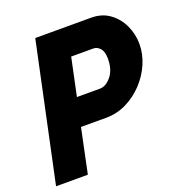

<svg xmlns="http://www.w3.org/2000/svg" viewBox="-128 -820 877 931"><g transform="rotate(-20 310.0 -355.0)"><path d="M155 -710H444Q499 -710 538.5 -681Q578 -652 599 -606.5Q620 -561 620 -510Q620 -459 598.5 -409Q577 -359 539 -318.5Q501 -278 451.5 -253.5Q402 -229 346 -229H216L168 0H4ZM366 -372Q397 -372 424.5 -405.5Q452 -439 452 -496Q452 -532 437 -549Q422 -566 402 -566H288L247 -372Z"/></g></svg>

Font: Raleway ExtraBold
Style: Italic
Weight: 800
Italic angle: -12°
Designer: Matt McInerney, Pablo Impallari, Rodrigo Fuenzalida
Foundry: Matt McInerney, Pablo Impallari, Rodrigo Fuenzalida
Version: Version 4.026